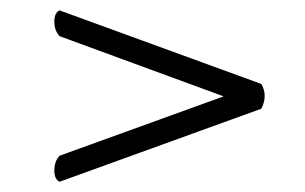

<svg xmlns="http://www.w3.org/2000/svg" viewBox="-20 -422 590 371"><path d="M412.1 -235.8 95.2 -352.1Q85 -362.8 85 -380.1Q85 -397.5 95.2 -401.9L484.9 -259.8Q498 -237.3 484.9 -211.9L95.2 -70.8Q85 -75.2 85 -92.8Q85 -110.4 95.2 -121.1Z"/></svg>

Font: Common Serif
Style: Regular
Weight: 400
Designer: Philipp H. Poll, Khaled Hosny
Foundry: Stefan Peev, Context Ltd.
Version: Version 1.026